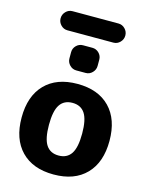

<svg xmlns="http://www.w3.org/2000/svg" viewBox="-136 -1011 858 1106"><g transform="rotate(15 293.0 -458.5)"><path d="M367.5 -380Q343 -417 293 -417Q243 -417 218.5 -380Q194 -343 194 -260Q194 -177 218.5 -140Q243 -103 293 -103Q343 -103 367.5 -140Q392 -177 392 -260Q392 -343 367.5 -380ZM486 -61Q417 10 293 10Q169 10 100 -61Q31 -132 31 -260Q31 -388 100 -459Q169 -530 293 -530Q417 -530 486 -459Q555 -388 555 -260Q555 -132 486 -61ZM265 -753H321Q344 -753 360.5 -736.5Q377 -720 377 -697V-660Q377 -637 360.5 -620Q344 -603 321 -603H265Q242 -603 225.5 -620Q209 -637 209 -660V-697Q209 -720 225.5 -736.5Q242 -753 265 -753ZM430 -813H156Q133 -813 116.5 -830Q100 -847 100 -870Q100 -893 116.5 -910Q133 -927 156 -927H430Q453 -927 469.5 -910Q486 -893 486 -870Q486 -847 469.5 -830Q453 -813 430 -813Z"/></g></svg>

Font: Rounded Mplus 1c ExtraBold
Style: Regular
Weight: 800
Version: Version 1.059.20150529